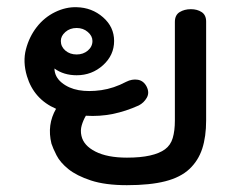

<svg xmlns="http://www.w3.org/2000/svg" viewBox="-20 -518 665 546"><path d="M566.2 -175.8Q566.2 -129.3 555.1 -95.2Q543.9 -61.1 518.7 -37.4Q493.4 -13.6 450 -2.5Q406.6 8.6 340.9 8.6Q279.3 8.6 238.6 -4.8Q198 -18.2 174.5 -37.1Q151 -56.1 140.7 -76.5Q130.3 -97 126.3 -109.6Q113.1 -163.1 139.4 -208.6Q76.3 -235.9 56.6 -301.5Q44.4 -342.4 53.8 -378Q63.1 -413.6 84.6 -441.2Q106.1 -468.7 136.6 -483.6Q167.2 -498.5 198 -497.5Q241.4 -496.5 273 -468.9Q304.5 -441.4 304.5 -401.5Q304.5 -361.1 273 -332.6Q241.4 -304 198 -304Q161.1 -304 134.8 -323.2Q135.4 -299.5 155.3 -283.1Q175.3 -266.7 203.8 -261.6Q232.3 -256.6 267.9 -261.6Q303.5 -266.7 338.9 -285.4Q355.6 -293.9 372 -291.2Q388.4 -288.4 397 -271.7Q405.6 -254.5 397.5 -240.2Q389.4 -225.8 374.7 -218.2Q337.9 -201.5 300.5 -193.9Q263.1 -186.4 224.2 -188.9Q216.7 -176.3 212.4 -161.6Q208.1 -147 211.6 -131.8Q217.7 -104 251.5 -86.9Q285.4 -69.7 340.9 -69.7Q379.8 -69.7 406.6 -75.8Q433.3 -81.8 449.2 -93.4Q465.2 -105.1 471.2 -125.5Q477.3 -146 477.3 -175.3V-455.6Q477.3 -475.3 490.9 -483.6Q504.5 -491.9 522.7 -491.9Q540.9 -491.9 553.5 -483.6Q566.2 -475.3 566.2 -456.6ZM242.9 -401.5Q242.9 -415.7 229.8 -427Q216.7 -438.4 198 -438.4Q178.8 -438.4 165.9 -427Q153 -415.7 153 -401.5Q153 -385.4 165.9 -374.2Q178.8 -363.1 198 -363.1Q216.7 -363.1 229.8 -374.2Q242.9 -385.4 242.9 -401.5Z"/></svg>

Font: Myanmar KatKuu
Style: Regular
Weight: 400
Designer: Khon Soe Zaw Thu
Foundry: MPUA
Version: Version 1.00 September 13, 2016, initial release